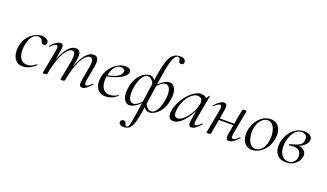

<svg xmlns="http://www.w3.org/2000/svg" viewBox="-87 -1345 3819 2239"><g transform="rotate(20 1822.5 -225.5)"><path d="M157 13Q114 13 86.5 -6.5Q59 -26 45 -57.5Q31 -89 29 -127Q27 -165 35 -202Q48 -265 82.5 -308.5Q117 -352 161.5 -375.5Q206 -399 249 -399Q273 -399 293.5 -391.5Q314 -384 325.5 -371Q337 -358 335 -340Q334 -327 326 -317.5Q318 -308 302 -308Q288 -308 279.5 -317Q271 -326 266 -340Q263 -352 251 -364.5Q239 -377 214 -377Q181 -377 157 -357.5Q133 -338 118.5 -305.5Q104 -273 96 -233Q86 -178 92.5 -129.5Q99 -81 125 -51.5Q151 -22 199 -22Q232 -22 258 -36Q284 -50 305 -67Q308 -69 312 -65Q316 -61 313 -58Q272 -21 233 -4Q194 13 157 13Z M892 9Q867 9 860.5 -13Q854 -35 864 -89L893 -248Q903 -305 895 -332.5Q887 -360 859 -360Q829 -360 794.5 -319.5Q760 -279 729.5 -200Q699 -121 678 -7L667 -8Q687 -125 721.5 -213.5Q756 -302 800 -350.5Q844 -399 892 -399Q932 -399 945.5 -368Q959 -337 946 -267L914 -89Q909 -59 913.5 -45Q918 -31 930 -31Q942 -31 958.5 -43.5Q975 -56 996 -77Q1000 -81 1004 -77Q1008 -73 1004 -69Q972 -32 945 -11.5Q918 9 892 9ZM427 8Q412 8 408 6.5Q404 5 404 2Q404 -2 409 -24Q414 -46 418 -69L460 -297Q470 -356 443 -356Q432 -356 414 -344Q396 -332 374 -310Q371 -306 366.5 -310.5Q362 -315 366 -318Q400 -357 428.5 -376Q457 -395 483 -395Q507 -395 513.5 -373.5Q520 -352 511 -299L459 -7Q455 8 427 8ZM647 8Q633 8 628.5 6.5Q624 5 624 2Q624 -2 629.5 -26.5Q635 -51 639 -74L672 -248Q680 -305 672.5 -332.5Q665 -360 639 -360Q609 -360 574.5 -319Q540 -278 509.5 -198.5Q479 -119 459 -7L446 -8Q466 -125 500.5 -213Q535 -301 579.5 -350Q624 -399 672 -399Q710 -399 724.5 -368.5Q739 -338 725 -267L678 -7Q676 8 647 8Z M1182 12Q1129 12 1098.5 -16Q1068 -44 1058.5 -89Q1049 -134 1059 -185Q1065 -222 1085.5 -260.5Q1106 -299 1137 -330Q1168 -361 1206 -380Q1244 -399 1287 -399Q1324 -399 1341.5 -384.5Q1359 -370 1355 -345Q1350 -321 1327 -299Q1304 -277 1268 -259.5Q1232 -242 1187.5 -229Q1143 -216 1095 -211L1097 -224Q1174 -235 1226.5 -259.5Q1279 -284 1288 -324Q1295 -351 1279 -361.5Q1263 -372 1243 -372Q1209 -372 1184 -351Q1159 -330 1143 -295Q1127 -260 1120 -218Q1109 -162 1117.5 -118Q1126 -74 1152 -48Q1178 -22 1220 -22Q1244 -22 1270 -29Q1296 -36 1321 -55Q1324 -57 1327.5 -53Q1331 -49 1328 -46Q1290 -15 1254 -1.5Q1218 12 1182 12Z M1507 275Q1473 275 1458 262Q1443 249 1445 231Q1446 219 1456 210Q1466 201 1481 201Q1497 201 1503.5 209.5Q1510 218 1513 229Q1516 240 1521 248.5Q1526 257 1538 257Q1549 257 1557.5 241.5Q1566 226 1575 181Q1584 136 1597 47L1664 -418Q1682 -540 1705.5 -606.5Q1729 -673 1762.5 -699.5Q1796 -726 1844 -726Q1884 -726 1901 -710.5Q1918 -695 1916 -674Q1915 -662 1907 -653.5Q1899 -645 1885 -645Q1865 -645 1859 -655Q1853 -665 1851.5 -678.5Q1850 -692 1845.5 -702Q1841 -712 1825 -712Q1789 -712 1765 -645.5Q1741 -579 1720 -439L1652 21Q1638 116 1620 172Q1602 228 1575 251.5Q1548 275 1507 275ZM1481 13Q1433 13 1409 -40Q1385 -93 1401 -183Q1415 -260 1448.5 -307.5Q1482 -355 1521 -377Q1560 -399 1589 -399Q1612 -399 1636 -381.5Q1660 -364 1677 -315L1662 -276Q1651 -320 1627 -349.5Q1603 -379 1572 -379Q1534 -379 1504.5 -333Q1475 -287 1461 -207Q1445 -119 1461.5 -69.5Q1478 -20 1516 -20Q1547 -20 1577 -45Q1607 -70 1628 -95L1635 -85Q1588 -33 1549 -10Q1510 13 1481 13ZM1725 13Q1703 13 1679 -4.5Q1655 -22 1638 -71L1653 -110Q1664 -66 1687.5 -36.5Q1711 -7 1742 -7Q1781 -7 1810.5 -53.5Q1840 -100 1854 -179Q1870 -268 1853 -317Q1836 -366 1800 -366Q1768 -366 1738.5 -341Q1709 -316 1686 -291L1680 -301Q1727 -353 1765.5 -376Q1804 -399 1834 -399Q1882 -399 1906 -346.5Q1930 -294 1913 -203Q1900 -126 1866 -78.5Q1832 -31 1793.5 -9Q1755 13 1725 13Z M2024 13Q1991 13 1974 -11Q1957 -35 1964 -91Q1972 -145 1998.5 -199.5Q2025 -254 2063.5 -299Q2102 -344 2145 -371.5Q2188 -399 2227 -399Q2246 -399 2263.5 -392.5Q2281 -386 2294 -370.5Q2307 -355 2309 -330L2266 -357Q2279 -359 2295.5 -373.5Q2312 -388 2317 -407Q2319 -410 2324.5 -409Q2330 -408 2329 -406L2271 -89Q2261 -31 2286 -31Q2297 -31 2314.5 -43.5Q2332 -56 2352 -77Q2355 -80 2359 -76Q2363 -72 2360 -69Q2328 -32 2301 -11.5Q2274 9 2248 9Q2224 9 2217 -13Q2210 -35 2220 -89L2244 -229L2261 -246Q2231 -170 2191 -111.5Q2151 -53 2108 -20Q2065 13 2024 13ZM2060 -36Q2088 -36 2118 -58Q2148 -80 2175.5 -115.5Q2203 -151 2223.5 -193.5Q2244 -236 2252 -277Q2260 -314 2245 -339Q2230 -364 2193 -364Q2158 -363 2122 -332.5Q2086 -302 2058 -251.5Q2030 -201 2020 -136Q2013 -86 2022.5 -61Q2032 -36 2060 -36Z M2459 8Q2445 8 2440.5 6.5Q2436 5 2436 2Q2436 -2 2441.5 -25Q2447 -48 2451 -74L2492 -297Q2502 -356 2475 -356Q2464 -356 2446 -344Q2428 -332 2406 -310Q2403 -306 2398.5 -310.5Q2394 -315 2398 -318Q2432 -357 2460.5 -376Q2489 -395 2515 -395Q2539 -395 2545.5 -373.5Q2552 -352 2543 -299L2491 -7Q2489 8 2459 8ZM2496 -183 2500 -203H2732L2729 -183ZM2713 8Q2688 8 2681.5 -14Q2675 -36 2685 -87L2737 -380Q2739 -395 2768 -395Q2783 -395 2787 -393Q2791 -391 2791 -388Q2791 -385 2786 -362.5Q2781 -340 2776 -313L2735 -90Q2725 -31 2753 -31Q2778 -31 2821 -77Q2825 -81 2829 -77Q2833 -73 2829 -69Q2795 -30 2767.5 -11Q2740 8 2713 8Z M3001 14Q2953 14 2922 -14Q2891 -42 2880 -89Q2869 -136 2880 -193Q2891 -252 2922 -298.5Q2953 -345 2997 -372Q3041 -399 3090 -399Q3142 -399 3173.5 -370.5Q3205 -342 3215.5 -295.5Q3226 -249 3214 -193Q3202 -130 3168.5 -83Q3135 -36 3090.5 -11Q3046 14 3001 14ZM3036 -11Q3077 -11 3111.5 -47.5Q3146 -84 3158 -149Q3165 -186 3163 -225.5Q3161 -265 3149 -299Q3137 -333 3115 -354Q3093 -375 3061 -375Q3019 -375 2984 -338Q2949 -301 2936 -236Q2928 -197 2931 -158Q2934 -119 2946.5 -85.5Q2959 -52 2981.5 -31.5Q3004 -11 3036 -11Z M3422 14Q3362 14 3327.5 -15Q3293 -44 3283 -90.5Q3273 -137 3283 -188Q3293 -241 3323 -289Q3353 -337 3400 -368Q3447 -399 3507 -399Q3561 -399 3585.5 -374.5Q3610 -350 3604 -318Q3598 -285 3563 -254Q3528 -223 3471 -209L3486 -220Q3541 -220 3571 -189.5Q3601 -159 3593 -113Q3589 -85 3568 -55.5Q3547 -26 3510.5 -6Q3474 14 3422 14ZM3446 -4Q3489 -4 3512 -28.5Q3535 -53 3540 -84Q3544 -111 3536.5 -135.5Q3529 -160 3507.5 -175Q3486 -190 3448 -190Q3436 -190 3424.5 -188.5Q3413 -187 3397 -185Q3390 -184 3388 -191Q3386 -198 3393 -199Q3444 -213 3477 -225Q3510 -237 3527 -255Q3544 -273 3547 -304Q3552 -345 3532 -363.5Q3512 -382 3482 -382Q3447 -382 3418 -360Q3389 -338 3369 -300Q3349 -262 3340 -216Q3329 -164 3336.5 -115.5Q3344 -67 3371.5 -35.5Q3399 -4 3446 -4Z"/></g></svg>

Font: Cormorant
Style: Italic
Weight: 400
Italic angle: -10°
Designer: Christian Thalmann (Catharsis Fonts)
Foundry: Catharsis Fonts
Version: Version 4.000